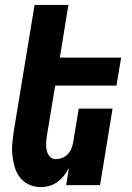

<svg xmlns="http://www.w3.org/2000/svg" viewBox="-20 -755 540 783"><path d="M147 8Q121 8 98.5 -2Q76 -12 61.5 -31Q47 -50 40 -73.5Q33 -97 30.5 -122Q28 -147 30.5 -173Q33 -199 37 -225L121 -735H259L224 -520H474L455 -406H205L172 -206Q170 -195 169 -185Q168 -175 168 -164.5Q168 -154 170 -144Q172 -134 176.5 -125.5Q181 -117 189 -111.5Q197 -106 208 -106Q221 -106 234.5 -111.5Q248 -117 257.5 -127.5Q267 -138 272 -151Q277 -164 279 -178L301 -312H439L388 0H250L261 -70Q253 -54 241 -39Q229 -24 214 -13Q199 -2 181.5 3Q164 8 147 8Z"/></svg>

Font: Iosevka Term Curly Hv Obl
Style: Regular
Weight: 900
Italic angle: -9°
Designer: Belleve Invis
Foundry: Belleve Invis
Version: Version 32.3.0